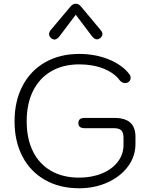

<svg xmlns="http://www.w3.org/2000/svg" viewBox="-20 -999 804 1029"><path d="M58 -349Q58 -457 101 -539Q144 -621 222.5 -665.5Q301 -710 405 -710Q489 -710 561 -681.5Q633 -653 673 -602Q680 -594 680 -581Q680 -567 669 -560Q662 -554 651 -554Q634 -554 623 -567Q593 -608 535.5 -631Q478 -654 405 -654Q318 -654 254.5 -617Q191 -580 157 -511.5Q123 -443 123 -349Q123 -256 156.5 -188Q190 -120 253.5 -83.5Q317 -47 404 -47Q472 -47 526.5 -69.5Q581 -92 611.5 -132Q642 -172 642 -223V-259Q642 -288 630.5 -300Q619 -312 590 -312H434Q400 -312 400 -339Q400 -353 408 -360Q416 -367 434 -367H593Q650 -367 678 -342Q706 -317 706 -265V-227Q706 -161 666 -107Q626 -53 557 -21.5Q488 10 404 10Q300 10 221.5 -34.5Q143 -79 100.5 -160Q58 -241 58 -349ZM243 -816Q243 -826 251 -837L357 -963Q370 -979 386 -979Q402 -979 415 -963L520 -837Q529 -827 529 -816Q529 -804 516 -794Q507 -788 500 -788Q486 -788 472 -806L386 -920L300 -806Q286 -787 271 -787Q264 -787 256 -793Q243 -803 243 -816Z"/></svg>

Font: Kodchasan Light
Style: Regular
Weight: 300
Version: Version 1.000; ttfautohint (v1.6)